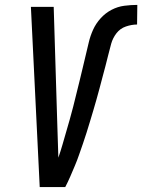

<svg xmlns="http://www.w3.org/2000/svg" viewBox="-20 -763 580 783"><path d="M246 0H142L106 -735H199L214 -245Q215 -214 216 -182.5Q217 -151 218 -120Q227 -146 234.5 -172Q242 -198 249.5 -224Q257 -250 264.5 -276Q272 -302 278.5 -328Q285 -354 291.5 -380.5Q298 -407 304.5 -433Q311 -459 317 -485Q323 -511 329.5 -537.5Q336 -564 342 -590Q348 -616 359.5 -641.5Q371 -667 390.5 -688.5Q410 -710 435 -723Q460 -736 487 -739.5Q514 -743 540 -743L539 -663Q517 -663 493.5 -655Q470 -647 455 -627.5Q440 -608 433.5 -585Q427 -562 421.5 -539Q416 -516 410 -493.5Q404 -471 398 -448.5Q392 -426 386 -403Q380 -380 373.5 -357.5Q367 -335 360.5 -312.5Q354 -290 347 -267.5Q340 -245 333 -222Q326 -199 318 -176.5Q310 -154 302.5 -132Q295 -110 285.5 -87.5Q276 -65 266.5 -43Q257 -21 246 0Z"/></svg>

Font: Iosevka Medium Oblique
Style: Regular
Weight: 500
Italic angle: -9°
Monospace: yes
Designer: Belleve Invis
Foundry: Belleve Invis
Version: Version 32.5.0; ttfautohint (v1.8.4)